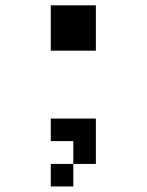

<svg xmlns="http://www.w3.org/2000/svg" viewBox="-20 -546 540 707"><path d="M167 -359.4V-526.4H333V-359.4ZM167 -26.4V-109.4H333V57.6H250V140.6H167V57.6H250V-26.4Z"/></svg>

Font: KH Dot kagurazaka 12
Style: Regular
Weight: 400
Designer: Original version for X68000 by Keitarou Hiraki (http://hp.vector.co.jp/authors/VA000874/) / TrueType conversion by Homem
Version: Version 1.00.20150527